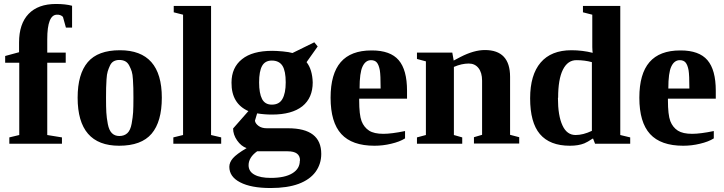

<svg xmlns="http://www.w3.org/2000/svg" viewBox="-20 -724 3648 967"><path d="M77 -408H6V-442L76 -461V-510Q76 -604 124 -654Q172 -704 262 -704Q310 -704 343 -695V-585H312L297 -639Q285 -651 267 -650Q218 -650 218 -526V-459H311V-408H218V-44L292 -32V0H27V-32L77 -44Z M584 -471Q795 -471 795 -232Q795 -111 743.5 -50.5Q692 10 580 10Q371 10 371 -232Q371 -351 422 -411Q473 -471 584 -471ZM652 -232Q652 -264 651.5 -280.5Q651 -297 649.5 -323.5Q648 -350 643.5 -364Q639 -378 631 -393.5Q623 -409 610.5 -415.5Q598 -422 581 -422Q565 -422 553 -415.5Q541 -409 534 -394Q527 -379 522.5 -364.5Q518 -350 516.5 -324.5Q515 -299 514.5 -281.5Q514 -264 514 -232Q514 -185 515.5 -158Q517 -131 523 -99.5Q529 -68 543.5 -53.5Q558 -39 581 -39Q606 -39 621.5 -53.5Q637 -68 643 -101Q649 -134 650.5 -159Q652 -184 652 -232Z M1043 -44 1094 -32V0H853V-32L902 -44V-650L855 -662V-694H1043Z M1235 -169 1232 -164Q1145 -202 1146 -308Q1146 -384 1199 -426Q1251 -468 1351 -468Q1372 -468 1405 -465Q1436 -462 1453 -457L1563 -511L1580 -490L1524 -411Q1553 -374 1555 -309Q1555 -231 1503 -189Q1450 -147 1350 -147Q1311 -147 1275 -153L1264 -116Q1266 -102 1282 -90Q1298 -78 1324 -78H1431Q1598 -78 1598 51Q1598 102 1569 142Q1540 181 1484 202Q1427 223 1343 223Q1244 223 1189 194Q1135 166 1135 116Q1135 94 1153 73Q1171 52 1222 22Q1194 12 1174 -17Q1154 -46 1154 -77ZM1490 86 1491 84Q1491 38 1429 38H1275Q1232 69 1232 108Q1232 140 1262 156Q1291 172 1344 172Q1414 172 1452 149Q1490 126 1490 86ZM1349 -197Q1386 -197 1402 -225Q1419 -254 1419 -309Q1419 -366 1403 -392Q1386 -419 1349 -419Q1315 -419 1300 -392Q1285 -365 1285 -309Q1285 -254 1300 -225Q1315 -197 1349 -197Z M1851 -470H1853Q1946 -470 1988 -421Q2030 -372 2030 -267V-227H1789V-219Q1789 -146 1801 -114Q1813 -83 1839 -66Q1864 -50 1911 -50Q1952 -50 2020 -64V-27Q1993 -10 1950 0Q1909 10 1866 10Q1753 10 1699 -49Q1645 -108 1645 -232Q1645 -352 1696 -411Q1747 -470 1851 -470ZM1848 -421H1849Q1821 -421 1806 -389Q1791 -358 1791 -278H1897Q1897 -346 1893 -370Q1888 -397 1878 -409Q1868 -421 1848 -421Z M2265 -419 2299 -437Q2367 -472 2422 -472Q2549 -472 2549 -337V-45L2595 -33V-1H2367V-33L2408 -45V-318Q2408 -358 2390 -381Q2372 -404 2341 -404Q2305 -404 2266 -387V-44L2308 -32V0H2080V-32L2125 -44V-415L2080 -427V-459H2258Z M2967 -26H2965Q2938 -8 2923 -2Q2908 4 2890 7Q2872 10 2850 10Q2749 10 2699 -49Q2650 -107 2650 -229Q2650 -347 2703 -409Q2756 -471 2858 -471Q2913 -471 2965 -458Q2962 -477 2963 -534V-650L2916 -662V-694H3104V-44L3154 -32V0H2977ZM2791 -232 2790 -231Q2790 -141 2813 -92Q2835 -44 2879 -44Q2917 -44 2961 -65V-411Q2925 -421 2883 -421Q2839 -421 2815 -373Q2791 -325 2791 -232Z M3406 -470H3408Q3501 -470 3543 -421Q3585 -372 3585 -267V-227H3344V-219Q3344 -146 3356 -114Q3368 -83 3394 -66Q3419 -50 3466 -50Q3507 -50 3575 -64V-27Q3548 -10 3505 0Q3464 10 3421 10Q3308 10 3254 -49Q3200 -108 3200 -232Q3200 -352 3251 -411Q3302 -470 3406 -470ZM3403 -421H3404Q3376 -421 3361 -389Q3346 -358 3346 -278H3452Q3452 -346 3448 -370Q3443 -397 3433 -409Q3423 -421 3403 -421Z"/></svg>

Font: Libra Serif Modern
Style: Bold
Weight: 700
Designer: Stefan Peev, Context Ltd
Foundry: Ascender Corporation
Version: Version 1.000